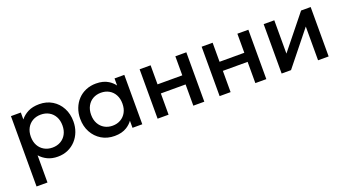

<svg xmlns="http://www.w3.org/2000/svg" viewBox="-54 -1054 3264 1808"><g transform="rotate(-20 1578.5 -150.0)"><path d="M76.5 210V-495H175.5V-425.5Q205 -463 251 -486.5Q297 -510 364.5 -510Q437 -510 493.2 -475.8Q549.5 -441.5 581 -382.2Q612.5 -323 612.5 -247.5Q612.5 -193 594.5 -145.2Q576.5 -97.5 543.2 -61.5Q510 -25.5 464.2 -5.2Q418.5 15 363 15Q305 15 261 -6Q217 -27 186 -62.5V210ZM344.5 -82.5Q390.5 -82.5 426.2 -102.8Q462 -123 482.2 -160Q502.5 -197 502.5 -247.5Q502.5 -298 482 -335.2Q461.5 -372.5 425.8 -392.5Q390 -412.5 344.5 -412.5Q298.5 -412.5 262.8 -392.5Q227 -372.5 206.5 -335.2Q186 -298 186 -247.5Q186 -197 206.5 -160Q227 -123 262.8 -102.8Q298.5 -82.5 344.5 -82.5Z M932.5 15Q858.5 15 801.8 -19.2Q745 -53.5 712.8 -112.8Q680.5 -172 680.5 -247.5Q680.5 -304 699 -352Q717.5 -400 751 -435.5Q784.5 -471 831 -490.5Q877.5 -510 932.5 -510Q1005.5 -510 1055 -479Q1091 -456.5 1114.5 -424V-495H1212.5V0H1114.5V-71Q1091 -38.5 1055 -16Q1005.5 15 932.5 15ZM947 -82.5Q992 -82.5 1027.5 -102.8Q1063 -123 1083.2 -160Q1103.5 -197 1103.5 -247.5Q1103.5 -298 1083.2 -335.2Q1063 -372.5 1027.5 -392.5Q992 -412.5 947 -412.5Q901.5 -412.5 866.2 -392.5Q831 -372.5 810.5 -335.2Q790 -298 790 -247.5Q790 -197 810.5 -160Q831 -123 866.2 -102.8Q901.5 -82.5 947 -82.5Z M1366 0V-495H1476V-304H1724V-495H1834V0H1724V-213H1476V0Z M1987.5 0V-495H2097.5V-304H2345.5V-495H2455.5V0H2345.5V-213H2097.5V0Z M2609 0V-495H2715.5V-161L2984 -495H3080V0H2974V-338L2703 0Z"/></g></svg>

Font: Geologica EX
Style: Regular
Weight: 400
Designer: Sindre Bremnes, Frode Helland
Foundry: Monokrom Skriftforlag AS
Version: Version 1.010;gftools[0.9.28]